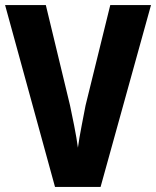

<svg xmlns="http://www.w3.org/2000/svg" viewBox="-20 -827 613 754"><path d="M573 -807H413L316 -413C310 -380 291 -289 286 -247C281 -289 262 -381 255 -413L160 -807H0L196 -93H375Z"/></svg>

Font: Noto Sans Kannada UI Condensed ExtraBold
Style: Regular
Weight: 800
Width: 3
Designer: Jelle Bosma - Monotype Design Team
Foundry: Monotype Imaging Inc.
Version: Version 2.005